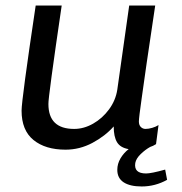

<svg xmlns="http://www.w3.org/2000/svg" viewBox="-20 -531 657 694"><path d="M584 119Q541 143 492 143Q450 143 427 128Q404 113 404 83Q404 61 415.5 41.5Q427 22 445 8Q415 3 403 -17Q391 -37 391 -74Q360 -39 314 -14.5Q268 10 217 10Q144 10 101 -25Q58 -60 58 -131Q58 -170 109 -511H203Q154 -178 155 -155Q155 -65 248 -65Q283 -65 316.5 -84Q350 -103 374 -135.5Q398 -168 404 -207L447 -511H541L510 -302Q503 -252 492.5 -178.5Q482 -105 482 -92Q482 -79 489 -72Q496 -65 506 -65Q517 -65 530.5 -69Q544 -73 553 -79L544 -10Q533 -3 523 0Q505 10 488.5 26Q472 42 469 58Q463 96 508 96Q527 96 577 82Z"/></svg>

Font: Chivo
Style: Italic
Weight: 400
Italic angle: -8.05°
Designer: Hector Gatti
Foundry: Omnibus-Type
Version: Version 1.007